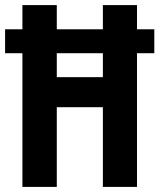

<svg xmlns="http://www.w3.org/2000/svg" viewBox="-24 -734 626 754"><path d="M64 0H199V-313H380V0H514V-525H582V-619H514V-714H380V-619H199V-714H64V-619H-4V-525H64ZM199 -431V-525H380V-431Z"/></svg>

Font: Noto Sans Tamil ExtraCondensed
Style: Bold
Weight: 700
Width: 2
Designer: Jelle Bosma - Monotype Design Team
Foundry: Monotype Imaging Inc.
Version: Version 2.004